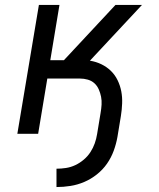

<svg xmlns="http://www.w3.org/2000/svg" viewBox="-20 -540 640 775"><path d="M208 215V141Q227 141 246.5 138Q266 135 284 126.5Q302 118 318 104.5Q334 91 345 74Q356 57 362.5 38.5Q369 20 372 1L386 -84Q389 -101 390 -117.5Q391 -134 388 -149.5Q385 -165 378.5 -179.5Q372 -194 361 -204Q350 -214 334.5 -218.5Q319 -223 302 -223H171L134 0H50L137 -520H220L183 -297H238L446 -520H553L343 -295Q368 -291 389.5 -280.5Q411 -270 427.5 -254Q444 -238 454.5 -216.5Q465 -195 469.5 -171.5Q474 -148 473 -122.5Q472 -97 468 -72L454 13Q449 41 439 68.5Q429 96 412 120.5Q395 145 371 164Q347 183 320 194.5Q293 206 264.5 210.5Q236 215 208 215Z"/></svg>

Font: Iosevka SS04 Extended Oblique
Style: Regular
Weight: 400
Width: 7
Italic angle: -9°
Monospace: yes
Designer: Belleve Invis
Foundry: Belleve Invis
Version: Version 19.0.0; ttfautohint (v1.8.4)